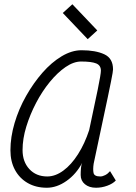

<svg xmlns="http://www.w3.org/2000/svg" viewBox="-20 -868 640 902"><path d="M497 -64 524 -20Q510 -5 484 4.5Q458 14 431 14Q399 14 379 -2.5Q359 -19 359 -46Q359 -63 360.5 -79Q362 -95 366 -103Q338 -50 292.5 -18Q247 14 200 14Q149 14 110.5 -8Q72 -30 50.5 -69.5Q29 -109 29 -162Q29 -224 48.5 -290Q68 -356 102.5 -417Q137 -478 179.5 -526.5Q222 -575 269.5 -603.5Q317 -632 363 -632Q429 -632 470 -613Q511 -594 511 -542Q511 -538 509 -525Q507 -512 501.5 -485Q496 -458 486 -409.5Q476 -361 459.5 -285Q443 -209 420 -99Q416 -72 419.5 -55.5Q423 -39 451 -39Q462 -39 474.5 -45.5Q487 -52 497 -64ZM202 -39Q240 -39 277.5 -66.5Q315 -94 346.5 -143.5Q378 -193 399 -257Q424 -373 439 -446.5Q454 -520 454 -536Q454 -561 432 -570Q410 -579 361 -579Q326 -579 288 -553Q250 -527 214 -483Q178 -439 149.5 -384.5Q121 -330 103.5 -273Q86 -216 86 -163Q86 -108 118 -73.5Q150 -39 202 -39ZM392 -684 275 -807 320 -848 437 -725Z"/></svg>

Font: Victor Mono Thin ExtraLight
Style: Italic
Weight: 250
Italic angle: -12°
Monospace: yes
Version: Version 1.561;gftools[0.9.30]